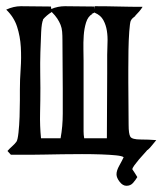

<svg xmlns="http://www.w3.org/2000/svg" viewBox="-26 -494 538 618"><path d="M175 -364Q175 -380 174 -392Q173 -404 169 -414Q165 -424 158.5 -434Q152 -444 140 -456V-455Q132 -450 125 -444Q118 -438 112 -431H113Q108 -421 106.5 -391Q105 -361 104 -326Q103 -291 103.5 -258.5Q104 -226 104 -211Q104 -171 103 -130Q102 -89 106 -49H169Q176 -87 176 -128Q176 -169 176 -208ZM318 -49 319 -256V-317Q319 -335 320 -355.5Q321 -376 318 -395Q315 -414 306.5 -429.5Q298 -445 279 -453V-454L269 -449H271Q257 -441 251 -421.5Q245 -402 243.5 -379.5Q242 -357 242.5 -335Q243 -313 243 -299V-93Q243 -82 243 -71Q243 -60 245 -49ZM278 -473 279 -464V-474Q317 -474 356 -473Q395 -472 433 -472Q428 -464 422 -457Q416 -450 409 -443H410Q405 -439 401 -435.5Q397 -432 395 -427V-428Q392 -420 390 -392Q388 -364 387.5 -332Q387 -300 387 -270.5Q387 -241 387 -230L388 -92Q388 -63 393.5 -54Q399 -45 427 -45Q440 -45 452 -44.5Q464 -44 477 -43Q470 -35 463.5 -26.5Q457 -18 449 -11V-12Q446 -8 438 0.5Q430 9 421.5 19Q413 29 406.5 38Q400 47 400 51Q404 57 408 63Q412 69 416 76Q410 86 402 95Q394 104 381 104Q369 104 359 91Q349 78 349 67Q349 55 358 39Q367 23 372 12Q367 8 347.5 6Q328 4 299.5 3Q271 2 238 2Q205 2 174.5 2.5Q144 3 119 3.5Q94 4 82 4H9L-2 -8Q5 -16 13 -23Q21 -30 27 -38Q31 -44 33.5 -67Q36 -90 37 -118Q38 -146 38 -171Q38 -196 38 -205Q38 -237 40.5 -272.5Q43 -308 41 -342.5Q39 -377 29 -408Q19 -439 -6 -463Q18 -474 41 -474L138 -473L139 -465Q160 -474 183 -474Z"/></svg>

Font: Germanica
Style: Regular
Weight: 400
Designer: Peter Wiegel
Foundry: Peter Wiegel